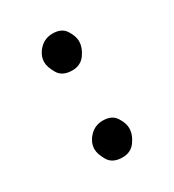

<svg xmlns="http://www.w3.org/2000/svg" viewBox="-102 -563 443 488"><g transform="rotate(-30 119.5 -319.0)"><path d="M67.9 -447.3Q67.9 -467.3 83.5 -483.9Q99.1 -500.5 122.6 -500.5Q148.9 -500.5 160.2 -482.7Q171.4 -464.8 171.4 -450.7Q171.4 -431.6 158 -412.8Q144.5 -394 120.1 -394Q90.8 -394 79.3 -413.8Q67.9 -433.6 67.9 -447.3ZM67.9 -191.9Q67.9 -211.9 83.5 -228.5Q99.1 -245.1 122.6 -245.1Q148.9 -245.1 160.2 -227.3Q171.4 -209.5 171.4 -195.3Q171.4 -176.3 158 -157.5Q144.5 -138.7 120.1 -138.7Q90.8 -138.7 79.3 -158.4Q67.9 -178.2 67.9 -191.9Z"/></g></svg>

Font: Mikhak Regular
Style: Regular
Weight: 400
Designer: Amin Abedi
Version: Version 3.3